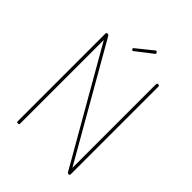

<svg xmlns="http://www.w3.org/2000/svg" viewBox="-434 -1914 2169 2169"><g transform="rotate(45 650.5 -829.5)"><path d="M246 14Q227 14 227 -1V-1405Q227 -1413 232 -1416.5Q237 -1420 245 -1420Q254 -1420 258.5 -1418Q263 -1416 266 -1411L1036 -67V-1405Q1036 -1413 1040.5 -1416.5Q1045 -1420 1055 -1420Q1074 -1420 1074 -1405V-1Q1074 7 1069.5 10.5Q1065 14 1056 14Q1047 14 1042.5 11Q1038 8 1035 2L265 -1340V-1Q265 7 261 10.5Q257 14 246 14ZM582 -1482Q576 -1482 570 -1488.5Q564 -1495 564 -1501Q564 -1503 564 -1505.5Q564 -1508 567 -1511L758 -1665Q762 -1668 764.5 -1670.5Q767 -1673 771 -1673Q776 -1673 780.5 -1669Q785 -1665 788.5 -1660Q792 -1655 792 -1650Q792 -1647 791.5 -1645Q791 -1643 788 -1640L593 -1489Q589 -1486 587 -1484Q585 -1482 582 -1482Z"/></g></svg>

Font: Playwrite BE WAL Thin
Style: Regular
Weight: 250
Version: Version 1.002